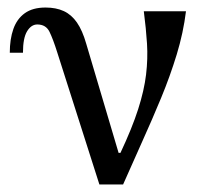

<svg xmlns="http://www.w3.org/2000/svg" viewBox="-20 -490 556 510"><path d="M474 -460Q467 -403 449.5 -345.5Q432 -288 408 -230Q384 -172 358 -114.5Q332 -57 307 0H244L295 -84H300Q331 -150 347 -200Q363 -250 368 -292Q373 -334 370.5 -374Q368 -414 362 -460ZM101 -470Q129 -470 149.5 -460.5Q170 -451 184.5 -430Q199 -409 209 -374L295 -84L244 0L132 -351Q121 -386 111.5 -405.5Q102 -425 79 -425Q63 -425 52 -407Q41 -389 41 -350H6Q6 -386 15.5 -413Q25 -440 46 -455Q67 -470 101 -470Z"/></svg>

Font: Brygada 1918
Style: Regular
Weight: 400
Designer: Mateusz Machalski | Borys Kosmynka | Przemek Hoffer
Foundry: NIEPODLEGLA 2018
Version: Version 3.006